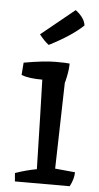

<svg xmlns="http://www.w3.org/2000/svg" viewBox="-53 -770 414 803"><g transform="rotate(5 154.0 -368.0)"><path d="M92 -622 232 -736Q271 -706 274 -675Q250 -652 214.5 -628.5Q179 -605 132 -581Q114 -594 92 -622ZM34 -498Q119 -513 166 -513Q213 -513 226 -511Q226 -487 220 -458Q214 -429 213 -430L204 -68L288 -60Q288 -32 271 0H41L38 -35Q84 -51 128 -59Q122 -309 118 -434Q60 -434 30 -446Z"/></g></svg>

Font: Inika
Style: Regular
Weight: 400
Designer: Constanza Artigas Preller
Foundry: Constanza Artigas Preller
Version: Version 1.001